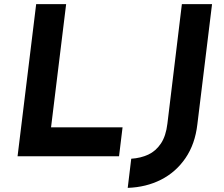

<svg xmlns="http://www.w3.org/2000/svg" viewBox="-20 -756 1082 929"><path d="M155 -736H300L227 -140H573L556 0H65ZM935 -155Q924 -59 877.5 9Q831 77 759 113.5Q687 150 598 153L615 12Q661 9 697.5 -8Q734 -25 758.5 -61.5Q783 -98 790 -158L860 -736H1006Z"/></svg>

Font: Josefin Sans Thin
Style: Bold Italic
Weight: 700
Italic angle: -7°
Version: Version 2.000